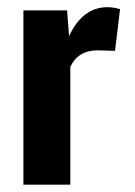

<svg xmlns="http://www.w3.org/2000/svg" viewBox="-20 -504 368 524"><path d="M171.9 0H43.9V-475.6H163.1L168.5 -405.3Q205.1 -484.4 273.4 -484.4Q290 -484.4 307.6 -479L293.9 -365.2L247.1 -366.7Q192.9 -366.7 171.9 -321.3Z"/></svg>

Font: Yantramanav
Style: Bold
Weight: 700
Version: Version 1.001;PS 1.0;hotconv 1.0.72;makeotf.lib2.5.5900; ttf